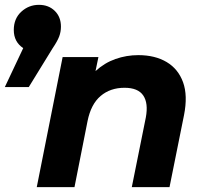

<svg xmlns="http://www.w3.org/2000/svg" viewBox="-26 -774 843 794"><path d="M-6 -414 70 -575Q31 -601 31 -650Q31 -697 62 -725.5Q93 -754 135 -754Q175 -754 200.5 -729Q226 -704 226 -664Q226 -642 218.5 -622.5Q211 -603 192 -575L93 -414ZM546 -546Q615 -546 663 -517.5Q711 -489 731 -434Q751 -379 735 -298L675 0H519L577 -288Q588 -347 566.5 -379Q545 -411 489 -411Q430 -411 390 -377Q350 -343 336 -273L282 0H126L233 -538H381L369 -480Q406 -514 451.5 -530Q497 -546 546 -546Z"/></svg>

Font: Montserrat
Style: Bold Italic
Weight: 700
Italic angle: -11.3°
Designer: Julieta Ulanovsky
Foundry: Julieta Ulanovsky
Version: Version 9.000; ttfautohint (v1.8.4.7-5d5b)